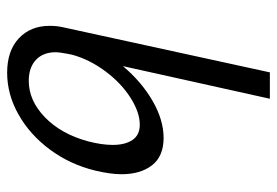

<svg xmlns="http://www.w3.org/2000/svg" viewBox="-136 -614 757 524"><g transform="rotate(90 242.0 -352.5)"><path d="M456 -306Q456 -276 446 -234Q429 -165 388.5 -110.5Q348 -56 293 -25Q238 6 179 6Q119 6 85 -26Q51 -58 51 -110Q51 -130 55 -147L178 -711H250L161 -310Q204 -361 256 -391Q308 -421 357 -421Q407 -421 431.5 -389.5Q456 -358 456 -306ZM376 -282Q376 -316 362.5 -336Q349 -356 321 -356Q287 -356 247 -330.5Q207 -305 175 -262Q143 -219 130 -172L127 -157Q123 -135 123 -127Q123 -92 144 -72.5Q165 -53 201 -53Q255 -53 300.5 -97Q346 -141 366 -214Q376 -252 376 -282Z"/></g></svg>

Font: Ysabeau Medium
Style: Italic
Weight: 500
Italic angle: -12°
Designer: Christian Thalmann (Catharsis Fonts)
Version: Version 0.003